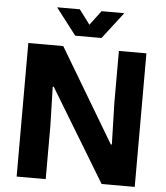

<svg xmlns="http://www.w3.org/2000/svg" viewBox="-61 -990 905 1044"><g transform="rotate(5 391.5 -468.0)"><path d="M69 0V-729H259.7L563.9 -218.7H569.6L563.4 -446.6V-729H713.6V0H532.9L227.6 -503.9H221.9L227.7 -293.1V0ZM319.6 -790.9 208 -936.1H332L391.3 -857L450.6 -936.1H574.9L463 -790.9Z"/></g></svg>

Font: Mona Sans ExtraLight
Style: Regular
Weight: 200
Designer: Deni Anggara
Foundry: GitHub
Version: Version 2.000